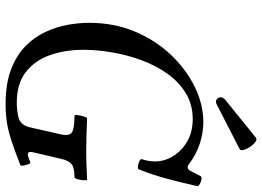

<svg xmlns="http://www.w3.org/2000/svg" viewBox="-142 -758 914 669"><g transform="rotate(90 314.5 -424.0)"><path d="M343 13Q272 13 222.5 -6Q173 -25 141.5 -56Q110 -87 92 -125.5Q74 -164 67 -203.5Q60 -243 60 -278Q60 -365 90.5 -437.5Q121 -510 172 -563.5Q223 -617 284 -646.5Q345 -676 406 -676Q442 -676 480 -664Q518 -652 552 -626Q567 -615 576 -631L594 -666Q596 -671 605 -669.5Q614 -668 622 -663.5Q630 -659 629 -655Q618 -604 604 -552Q590 -500 571 -452Q570 -447 560.5 -448Q551 -449 542.5 -453Q534 -457 535 -461Q543 -486 543 -507Q543 -541 524.5 -571Q506 -601 473 -620Q440 -639 395 -639Q345 -639 305.5 -615Q266 -591 237.5 -551Q209 -511 190.5 -461Q172 -411 163 -358Q154 -305 154 -258Q154 -195 172.5 -142Q191 -89 231.5 -57.5Q272 -26 338 -26Q363 -26 386 -31Q416 -37 424 -71L449 -181Q455 -208 442.5 -217.5Q430 -227 385 -227Q380 -227 381.5 -238Q383 -249 386.5 -260Q390 -271 393 -271Q450 -268 508 -268Q539 -268 558 -269Q577 -270 606 -271Q609 -271 608.5 -260Q608 -249 605 -238Q602 -227 597 -227Q565 -227 552.5 -217Q540 -207 534 -181L511 -82Q506 -61 524 -65Q536 -69 546 -73Q549 -75 552.5 -66.5Q556 -58 557.5 -49Q559 -40 555 -38Q506 -19 471 -7.5Q436 4 406.5 8.5Q377 13 343 13ZM347 -724Q335 -717 327.5 -722Q320 -727 319.5 -736Q319 -745 329 -753L460 -859Q466 -864 475.5 -857Q485 -850 492.5 -838.5Q500 -827 503 -816Q506 -805 499 -802Z"/></g></svg>

Font: Junicode Two Beta Condensed Medium
Style: Italic
Weight: 500
Width: 3
Italic angle: -9°
Version: Version 1.053; ttfautohint (v1.8.4)